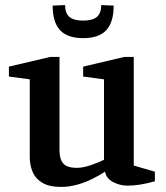

<svg xmlns="http://www.w3.org/2000/svg" viewBox="-20 -725 652 755"><path d="M220 10Q173 10 146 -6.5Q119 -23 108 -50Q97 -77 97 -106V-413L15 -424V-463L177 -501H214V-133Q214 -100 228.5 -82.5Q243 -65 283 -65Q305 -65 335.5 -75Q366 -85 389 -97V-413L307 -424V-463L468 -501H506V-74L589 -50V-12Q555 -3 530.5 1Q506 5 481 5Q452 5 425 -9Q398 -23 393 -50Q372 -36 343 -21.5Q314 -7 282.5 1.5Q251 10 220 10ZM307 -575Q245 -575 216 -606.5Q187 -638 187 -703L236 -705Q236 -673 253 -658.5Q270 -644 307 -644Q344 -644 361 -658.5Q378 -673 378 -705L427 -703Q427 -638 398 -606.5Q369 -575 307 -575Z"/></svg>

Font: Manuale SemiBold
Style: Regular
Weight: 600
Version: Version 1.002